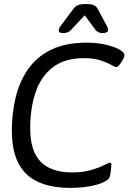

<svg xmlns="http://www.w3.org/2000/svg" viewBox="-20 -915 659 941"><path d="M407 -706Q443 -706 476 -700.5Q509 -695 534.5 -686Q560 -677 575 -666Q590 -655 590 -645Q590 -639 585.5 -629Q581 -619 574.5 -609.5Q568 -600 561.5 -593Q555 -586 550 -586Q544 -586 525 -597Q506 -608 473 -619Q440 -630 392 -630Q296 -630 238 -584.5Q180 -539 154 -461.5Q128 -384 128 -286Q128 -175 179 -122.5Q230 -70 334 -70Q388 -70 428 -82Q468 -94 491 -106Q514 -118 519 -118Q520 -118 523 -116.5Q526 -115 526 -107Q526 -104 524 -85Q522 -66 519 -52Q516 -38 497 -27Q478 -16 449.5 -8.5Q421 -1 388.5 2.5Q356 6 326 6Q180 6 109 -62.5Q38 -131 38 -274Q38 -359 56.5 -436.5Q75 -514 117 -575Q159 -636 230 -671Q301 -706 407 -706ZM414 -895Q428 -895 440 -889.5Q452 -884 458 -873L505 -785Q510 -777 510 -768Q508 -753 484 -753H482Q472 -753 464.5 -756Q457 -759 450 -766L395 -840L326 -766Q318 -759 310 -756Q302 -753 291 -753H289Q268 -753 268 -765Q268 -774 275 -785L341 -873Q349 -884 361.5 -889.5Q374 -895 389 -895Z"/></svg>

Font: Asap VF Beta
Style: Italic
Weight: 400
Italic angle: -6°
Designer: Pablo Cosgaya
Foundry: Pablo Cosgaya
Version: Version 1.007